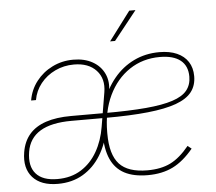

<svg xmlns="http://www.w3.org/2000/svg" viewBox="-53 -816 1000 887"><g transform="rotate(-5 446.5 -372.5)"><path d="M180.2 11.7Q102.1 11.7 63.7 -31.2Q25.4 -74.2 37.6 -147.5Q45.9 -197.3 74 -230Q102.1 -262.7 150.6 -279.1Q199.2 -295.4 268.1 -295.4Q294.9 -295.4 321.3 -295.4Q347.7 -295.4 374.3 -295.4Q400.9 -295.4 427.2 -295.4L423.8 -272.9Q386.2 -272.9 345.9 -272.9Q305.7 -272.9 268.1 -272.9Q174.3 -272.9 122.6 -241.7Q70.8 -210.4 60.5 -147.5Q49.8 -81.5 80.8 -46.1Q111.8 -10.7 180.2 -10.7Q243.7 -10.7 290 -39.8Q336.4 -68.8 365.2 -119.4Q394 -169.9 404.3 -233.4L430.7 -391.6Q440.9 -453.6 405 -492.4Q369.1 -531.2 301.3 -531.2Q254.9 -531.2 214.4 -512Q173.8 -492.7 147 -459Q120.1 -425.3 112.8 -382.8H90.3Q98.6 -432.1 128.4 -470.7Q158.2 -509.3 203.1 -531.5Q248 -553.7 300.3 -553.7Q352.5 -553.7 389.6 -532.7Q426.8 -511.7 443.8 -475.1Q460.9 -438.5 452.6 -391.6L423.3 -220.2V-217.8Q411.6 -152.3 379.6 -100.3Q347.7 -48.3 297.4 -18.3Q247.1 11.7 180.2 11.7ZM597.7 7.8Q532.2 7.8 489.7 -14.6Q447.3 -37.1 426.8 -83Q406.2 -128.9 406.2 -199.2Q406.2 -276.9 427.7 -341.8Q449.2 -406.7 488.3 -454.1Q527.3 -501.5 581.1 -527.6Q634.8 -553.7 699.7 -553.7Q747.1 -553.7 780.8 -538.8Q814.5 -523.9 832.5 -496.1Q850.6 -468.3 850.6 -429.2Q850.6 -386.2 827.6 -356.4Q804.7 -326.7 754.4 -308.3Q704.1 -290 622.8 -281.5Q541.5 -272.9 424.8 -272.9V-295.4Q538.6 -295.4 616 -302.2Q693.4 -309.1 740 -324.5Q786.6 -339.8 807.4 -365.7Q828.1 -391.6 828.1 -429.2Q828.1 -479 795.4 -505.1Q762.7 -531.2 699.7 -531.2Q620.6 -531.2 559.1 -490.2Q497.6 -449.2 462.6 -376Q427.7 -302.7 427.7 -206.1Q427.7 -205.1 427.7 -203.9Q427.7 -202.6 427.7 -201.7Q427.7 -200.7 427.7 -199.2Q427.7 -102.1 467.8 -58.3Q507.8 -14.6 597.7 -14.6Q661.1 -14.6 705.1 -36.4Q749 -58.1 792 -110.8L809.6 -96.7Q764.2 -41.5 714.4 -16.8Q664.6 7.8 597.7 7.8ZM477.5 -623 578.1 -756.8H606.9L500.5 -623Z"/></g></svg>

Font: Inter 17pt Thin
Style: Italic
Weight: 250
Italic angle: -9.3988°
Version: Version 4.001;git-66647c0bb